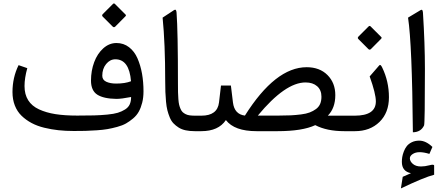

<svg xmlns="http://www.w3.org/2000/svg" viewBox="-20 -744 2502 1089"><path d="M631.8 -721.7 692.4 -661.1Q696.8 -656.7 690.9 -650.9L633.3 -592.8Q626 -586.4 619.1 -593.3L562.5 -649.9Q556.2 -656.2 562.5 -663.6L620.6 -721.7Q626.5 -727.1 631.8 -721.7ZM638.7 -270Q689.5 -270 723.1 -283.2Q712.9 -407.7 634.3 -407.7Q604 -407.7 582 -380.9Q560.1 -354 560.1 -314.5Q560.1 -291 582.5 -280.5Q605 -270 638.7 -270ZM640.6 -183.1Q567.9 -184.1 532 -207Q496.1 -230 496.1 -287.1Q496.1 -342.8 514.2 -391.4Q532.2 -439.9 565.9 -470Q599.6 -500 640.6 -500Q681.2 -500 711.9 -476.3Q742.7 -452.6 760 -412.6Q777.3 -372.6 785.6 -325.7Q793.9 -278.8 793.9 -226.1Q793.9 -190.9 786.6 -161.9Q779.3 -132.8 767.3 -111.1Q755.4 -89.4 735.1 -72.3Q714.8 -55.2 694.6 -43.7Q674.3 -32.2 644.5 -24.2Q614.7 -16.1 589.4 -11.7Q564 -7.3 527.8 -4.9Q491.7 -2.4 464.4 -1.7Q437 -1 398.4 -1Q352.5 -1 311.8 -5.4Q271 -9.8 231 -19.5Q190.9 -29.3 158.9 -46.4Q127 -63.5 102.3 -87.4Q77.6 -111.3 64.2 -145.5Q50.8 -179.7 50.8 -222.2Q50.8 -304.2 85.4 -374.5L134.8 -357.4Q119.1 -301.3 119.1 -255.9Q119.1 -208.5 139.9 -175.5Q160.6 -142.6 201.2 -123.8Q241.7 -105 294.2 -96.7Q346.7 -88.4 418 -88.4Q476.1 -88.4 512.7 -89.4Q549.3 -90.3 587.9 -94Q626.5 -97.7 648.4 -104.5Q670.4 -111.3 689.2 -123Q708 -134.8 715.8 -152.1Q723.6 -169.4 723.6 -193.8Q668.5 -183.1 640.6 -183.1Z M989.3 -269.5Q989.3 -240.2 989.7 -220.9Q990.2 -201.7 991.7 -181.6Q993.2 -161.6 996.1 -149.7Q999 -137.7 1004.2 -126Q1009.3 -114.3 1016.1 -107.9Q1022.9 -101.6 1033.2 -96.4Q1043.5 -91.3 1056.6 -89.6Q1069.8 -87.9 1086.9 -87.9H1110.8Q1122.6 -87.9 1122.6 -49.8V-37.6Q1122.6 0 1110.8 0H1084.5Q1056.2 0 1033.2 -4.9Q1010.3 -9.8 993.4 -20.5Q976.6 -31.2 963.9 -44.4Q951.2 -57.6 942.9 -77.9Q934.6 -98.1 929.4 -118.4Q924.3 -138.7 921.6 -167.7Q918.9 -196.8 918 -222.7Q917 -248.5 917 -284.7Q917 -496.6 902.3 -644L966.8 -686.5Q980 -695.3 981.4 -672.4Q989.3 -567.9 989.3 -269.5Z M1442.4 -88.4H1560.1Q1600.1 -88.4 1628.9 -89.8Q1657.7 -91.3 1687.3 -95Q1716.8 -98.6 1736.6 -106.2Q1756.3 -113.8 1772.2 -125.5Q1788.1 -137.2 1795.7 -154.5Q1803.2 -171.9 1803.2 -195.3Q1803.2 -233.4 1778.8 -254.9Q1754.4 -276.4 1712.9 -276.4Q1597.7 -276.4 1442.4 -88.4ZM1719.2 -362.8Q1793 -362.8 1837.4 -318.4Q1881.8 -273.9 1881.8 -204.6Q1881.8 -130.9 1839.4 -87.9H1957.5Q1969.2 -87.9 1969.2 -49.8V-37.6Q1969.2 0 1957.5 0H1933.1Q1833.5 0 1768.1 -34.2Q1694.8 0 1554.2 0H1435.1Q1309.6 0 1261.2 -63Q1219.2 0 1121.6 0H1105.5Q1078.6 0 1078.6 -37.6V-49.8Q1078.6 -87.9 1105.5 -87.9H1122.1Q1213.4 -87.9 1222.2 -163.1L1233.4 -258.8H1289.6L1301.3 -162.6Q1309.6 -95.7 1369.1 -88.4Q1542 -362.8 1719.2 -362.8Z M1951.7 0Q1924.8 0 1924.8 -37.6V-49.8Q1924.8 -87.9 1951.7 -87.9H1992.2Q2111.8 -87.9 2111.8 -168.9Q2111.8 -212.4 2076.7 -310.5L2130.9 -373Q2138.2 -381.8 2147.9 -360.8Q2186 -282.2 2186 -192.4Q2186 -104.5 2132.3 -52.2Q2078.6 0 1993.7 0ZM2082 -594.2 2142.6 -533.7Q2147 -529.3 2141.1 -523.4L2083.5 -465.3Q2076.2 -459 2069.3 -465.8L2012.7 -522.5Q2006.3 -528.8 2012.7 -536.1L2070.8 -594.2Q2076.7 -599.6 2082 -594.2Z M2253.9 324.7 2264.2 258.8Q2264.2 258.8 2311 238.3Q2259.3 228 2259.3 174.3Q2259.3 161.1 2261.5 147Q2263.7 132.8 2270.3 115.5Q2276.9 98.1 2287.1 85Q2297.4 71.8 2315.7 62.7Q2334 53.7 2357.9 53.7Q2395.5 53.7 2432.6 89.4L2415.5 128.9Q2383.3 119.1 2360.4 119.1Q2336.9 119.1 2320.8 129.6Q2304.7 140.1 2304.7 153.8Q2304.7 170.9 2321.5 185.5Q2338.4 200.2 2367.7 200.2Q2390.1 200.2 2415.5 193.4Q2442.4 186 2442.4 195.8V247.1Q2385.3 261.7 2253.9 324.7ZM2294.4 -644 2365.2 -686.5Q2371.6 -690.4 2374.8 -687Q2377.9 -683.6 2378.9 -672.9Q2390.1 -495.6 2390.1 -352.5Q2390.1 -43.5 2385.3 -32.7Q2367.7 5.4 2321.8 6.3Q2317.4 -493.2 2294.4 -644Z"/></svg>

Font: Sahel FD-WOL
Style: FD-WOL
Weight: 400
Foundry: Saber Rastikerdar (saber.rastikerdar@gmail.com)
Version: Version 2.0.2